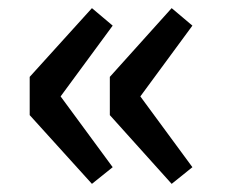

<svg xmlns="http://www.w3.org/2000/svg" viewBox="-20 -521 555 472"><path d="M206 -69 53 -238V-332L206 -501L257 -458L129 -284L257 -110ZM402 -69 250 -238V-332L402 -501L453 -458L325 -284L453 -110Z"/></svg>

Font: Noto Sans TC Thin SemiBold
Style: Regular
Weight: 600
Version: Version 2.004-H2;hotconv 1.0.118;makeotfexe 2.5.65603